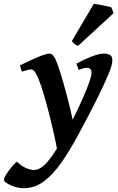

<svg xmlns="http://www.w3.org/2000/svg" viewBox="-116 -736 614 1000"><path d="M279.3 -26.9 199.2 67.4 183.1 53.2Q176.3 11.2 163.3 -45.4Q150.4 -102.1 135.5 -159.7Q120.6 -217.3 106 -264.2Q91.3 -311 80.6 -334.5Q69.3 -359.4 61.5 -366.9Q53.7 -374.5 45.4 -374.5Q38.6 -374.5 23.9 -370.6Q9.3 -366.7 -2.4 -362.8L-12.2 -395.5Q16.6 -409.7 47.4 -423.8Q78.1 -438 103.5 -447.5Q128.9 -457 140.1 -457Q153.8 -457 164.1 -442.9Q174.3 -428.7 186 -395Q200.2 -354 217.5 -292.5Q234.9 -231 251.5 -161.6Q268.1 -92.3 279.3 -26.9ZM469.2 -419.9Q469.2 -397.9 446.8 -344.5Q424.3 -291 385.3 -213.1Q346.2 -135.3 294.9 -40Q250 43.9 205.8 107.9Q161.6 171.9 113.5 208Q65.4 244.1 8.3 244.1Q-17.1 244.1 -40.8 236.3Q-64.5 228.5 -80.1 218.3Q-95.7 208 -95.7 200.7Q-95.7 193.8 -87.9 179.9Q-80.1 166 -68.6 150.4Q-57.1 134.8 -45.9 122.6Q-34.7 110.4 -27.8 106.4Q-4.9 128.4 18.8 138.9Q42.5 149.4 60.5 149.4Q96.7 149.4 136.5 100.6Q176.3 51.8 223.1 -36.1Q248.5 -84 273.2 -134.3Q297.9 -184.6 317.6 -229.7Q337.4 -274.9 349.1 -308.6Q360.8 -342.3 360.8 -356.9Q360.8 -382.8 335 -382.8Q320.3 -382.8 294.4 -371.6L281.7 -404.3Q316.9 -424.3 358.6 -440.7Q400.4 -457 425.3 -457Q441.9 -457 455.6 -450.7Q469.2 -444.3 469.2 -419.9ZM464.4 -696.8 475.6 -667.5 291 -497.6Q271.5 -502.4 258.3 -522L372.6 -716.3Q380.9 -715.3 400.9 -711.7Q420.9 -708 439.9 -703.9Q459 -699.7 464.4 -696.8Z"/></svg>

Font: Gentium Plus
Style: Bold Italic
Weight: 700
Italic angle: -8°
Designer: Victor Gaultney, Annie Olsen, Iska Routamaa, Becca Hirsbrunner
Foundry: SIL International
Version: Version 6.101